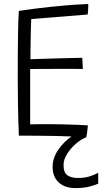

<svg xmlns="http://www.w3.org/2000/svg" viewBox="-20 -680 518 958"><path d="M470 182.5V236.5Q450.5 245 423 251.8Q395.5 258.5 356.5 258.5Q304 258.5 273.2 230.5Q242.5 202.5 242.5 152.5Q242.5 108 270.8 67.2Q299 26.5 337 1Q300 -0.5 263.5 -1.5Q227 -2.5 188 -2.5Q161.5 -3 130.8 -3Q100 -3 74 -3Q71 -78 69.8 -152.5Q68.5 -227 68.5 -295.5Q68.5 -428.5 70 -513Q71.5 -597.5 74 -625.5Q160 -638.5 233.8 -646Q307.5 -653.5 357.2 -656.8Q407 -660 420.5 -660Q420.5 -643.5 419.8 -632.5Q419 -621.5 417.5 -607.5L136 -585Q135 -570 134.2 -542.8Q133.5 -515.5 133 -484.2Q132.5 -453 132.2 -426Q132 -399 132 -384.5Q146 -385 181 -386.2Q216 -387.5 258 -388.5Q300 -389.5 336.5 -390.5Q373 -391.5 390.5 -391.5L393.5 -336Q386 -336 361 -336.2Q336 -336.5 302 -336.5Q268 -336.5 233 -336.2Q198 -336 170.2 -336Q142.5 -336 130.5 -335.5Q130.5 -328 130.5 -303.8Q130.5 -279.5 130.5 -246.2Q130.5 -213 130.5 -177.2Q130.5 -141.5 130.5 -110.2Q130.5 -79 130.5 -59.5Q144 -60 171.8 -60.2Q199.5 -60.5 221 -60.5Q258 -60.5 296.8 -59.5Q335.5 -58.5 367.8 -57.2Q400 -56 418.5 -54.5Q417.5 -39 415 -21Q412.5 -3 410 5Q384 15 358 37.8Q332 60.5 314.5 88.5Q297 116.5 297 144Q297 181 316.2 194.5Q335.5 208 368 208Q400.5 208 422.5 201.5Q444.5 195 470 182.5Z"/></svg>

Font: Grandstander ExtraLight
Style: Regular
Weight: 200
Designer: Tyler Finck
Foundry: Etcetera Type Co
Version: Version 1.200; ttfautohint (v1.8.3)